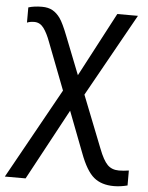

<svg xmlns="http://www.w3.org/2000/svg" viewBox="-66 -584 671 868"><g transform="rotate(5 270.0 -149.5)"><path d="M89.8 -539.1Q118.2 -539.1 137.7 -528.1Q157.2 -517.1 172.6 -495.4Q188 -473.6 210 -417L277.8 -245.1L431.2 -536.1H524.9L314.9 -160.2L408.2 76.2Q428.2 128.4 448 148.2Q467.8 168 500 168Q521.5 168 544.9 164.1V231.9Q513.2 240.2 482.9 240.2Q426.8 240.2 392.1 211.4Q357.4 182.6 328.1 104L256.8 -82L83 240.2H-11.2L216.8 -169.9L134.8 -382.8Q120.1 -422.9 103.3 -445.3Q86.4 -467.8 61 -467.8Q41.5 -467.8 27.8 -461.9V-530.8Q53.7 -539.1 89.8 -539.1Z"/></g></svg>

Font: NotoPenekeko
Style: Regular
Weight: 400
Designer: Monotype Design team
Foundry: Monotype Imaging Inc.
Version: Version 1.04